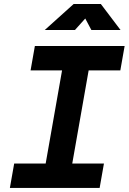

<svg xmlns="http://www.w3.org/2000/svg" viewBox="-20 -918 629 938"><path d="M28.3 0H466.8L487.8 -119.1H333L413.1 -574.2H567.9L588.9 -693.4H150.4L129.4 -574.2H283.2L203.1 -119.1H49.3ZM198.7 -771.5H346.2L396.5 -827.6L426.3 -771.5H568.8L472.7 -898.4H339.8Z"/></svg>

Font: Cascadia Mono NF
Style: Bold Italic
Weight: 700
Italic angle: -10°
Monospace: yes
Designer: Aaron Bell
Foundry: Saja Typeworks
Version: Version 2404.023